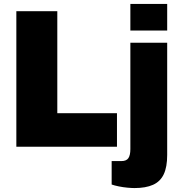

<svg xmlns="http://www.w3.org/2000/svg" viewBox="-20 -745 918 975"><path d="M63 0V-688H271V-170H574V0ZM642 -590V-725H829V-590ZM663 210Q649 210 627 208Q605 206 583 201.5Q561 197 547 192V73H596Q622 73 632 58Q642 43 642 12V-528H829V42Q829 103 811.5 140Q794 177 757 193.5Q720 210 663 210Z"/></svg>

Font: Archivo SemiCondensed Black
Style: Regular
Weight: 900
Width: 4
Designer: Hector Gatti
Foundry: Omnibus-Type
Version: Version 2.001